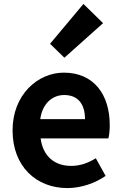

<svg xmlns="http://www.w3.org/2000/svg" viewBox="-20 -944 621 978"><path d="M308 -650 505 -826 405 -924 235 -721ZM323 14C392 14 463 -10 518 -48L468 -138C428 -113 388 -99 342 -99C259 -99 199 -147 187 -239H532C536 -252 539 -279 539 -307C539 -461 459 -574 305 -574C172 -574 44 -461 44 -280C44 -95 166 14 323 14ZM185 -337C196 -418 248 -460 307 -460C379 -460 413 -412 413 -337Z"/></svg>

Font: Noto Sans JP
Style: Bold
Weight: 700
Designer: Ryoko NISHIZUKA  (kana, bopomofo & ideographs); Paul D. Hunt (Latin, Greek & Cyrillic); Sandoll Communications , Soo-you
Foundry: Adobe
Version: Version 2.002;hotconv 1.0.116;makeotfexe 2.5.65601